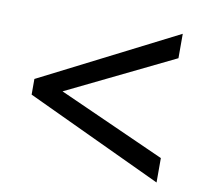

<svg xmlns="http://www.w3.org/2000/svg" viewBox="-60 -662 641 604"><g transform="rotate(10 260.0 -359.5)"><path d="M477 -122V-200L136 -353L477 -519V-597L42 -376V-326Z"/></g></svg>

Font: Noto Sans Gujarati UI SemiCondensed
Style: Regular
Weight: 400
Width: 4
Designer: Jelle Bosma - Monotype Design Team, Universal Thirst
Foundry: Monotype Imaging Inc.
Version: Version 2.106